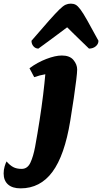

<svg xmlns="http://www.w3.org/2000/svg" viewBox="-144 -767 561 1055"><path d="M-31 268Q-76 268 -100 246.5Q-124 225 -124 186Q-124 166 -118.5 147.5Q-113 129 -108 120Q-90 141 -71.5 151Q-53 161 -25 161Q7 161 23 127Q39 93 49 39Q62 -32 73.5 -106Q85 -180 93 -246Q101 -312 105 -359Q75 -354 44 -343L18 -392Q61 -424 110.5 -443Q160 -462 196 -462Q239 -462 259.5 -437.5Q280 -413 280 -385Q280 -369 275 -327.5Q270 -286 261.5 -228Q253 -170 242 -103Q211 87 144 177.5Q77 268 -31 268ZM245 -747Q260 -747 271.5 -741Q283 -735 298 -715Q313 -695 336 -654Q359 -613 397 -543Q397 -525 382 -512.5Q367 -500 345 -500Q315 -529 297.5 -546Q280 -563 264.5 -578Q249 -593 225 -617Q205 -602 187 -588.5Q169 -575 142 -555Q115 -535 67 -500Q51 -500 40 -512.5Q29 -525 29 -543Q89 -613 125.5 -654Q162 -695 182.5 -715Q203 -735 216.5 -741Q230 -747 245 -747Z"/></svg>

Font: Petrona Black
Style: Italic
Weight: 900
Italic angle: -9°
Designer: Ringo R. Seeber
Foundry: Ringo R. Seeber
Version: Version 2.001; ttfautohint (v1.8.3)